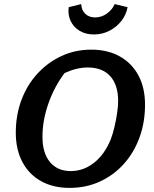

<svg xmlns="http://www.w3.org/2000/svg" viewBox="-20 -905 751 936"><path d="M319 11Q239 11 180 -22Q121 -55 89 -115.5Q57 -176 57 -258Q57 -344 84.5 -417.5Q112 -491 162.5 -546Q213 -601 280 -632Q347 -663 425 -663Q505 -663 564 -630Q623 -597 655 -537Q687 -477 687 -395Q687 -307 659.5 -233Q632 -159 582.5 -104.5Q533 -50 466 -19.5Q399 11 319 11ZM325 -71Q387 -71 438.5 -111.5Q490 -152 520 -226Q530 -252 538 -286Q546 -320 551 -354Q556 -388 556 -412Q556 -491 517.5 -533.5Q479 -576 408 -576Q354 -576 295 -549Q245 -483 216 -400.5Q187 -318 187 -238Q187 -159 223.5 -115Q260 -71 325 -71ZM438 -737Q398 -737 368.5 -754.5Q339 -772 324.5 -802.5Q310 -833 315 -870L376 -885Q377 -856 395.5 -838Q414 -820 444 -820Q474 -820 500.5 -838.5Q527 -857 539 -885L602 -870Q595 -832 571 -802Q547 -772 512.5 -754.5Q478 -737 438 -737Z"/></svg>

Font: Piazzolla SC SemiBold
Style: Italic
Weight: 600
Italic angle: -11.3°
Designer: Juan Pablo del Peral
Foundry: Huerta Tipografica
Version: Version 1.330